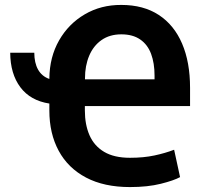

<svg xmlns="http://www.w3.org/2000/svg" viewBox="-20 -740 808 771"><path d="M502 11.2Q397.9 11.2 325.7 -26.9Q253.4 -64.9 215.8 -134.3Q178.2 -203.6 178.2 -296.4V-324.2Q102.1 -335.9 61.8 -389.6Q21.5 -443.4 21 -528.3H117.7Q117.7 -487.8 132.8 -460.7Q147.9 -433.6 178.2 -422.9V-425.3Q179.2 -511.2 217.3 -577.9Q255.4 -644.5 320.6 -682.6Q385.7 -720.7 467.3 -720.2Q556.2 -720.2 617.7 -679.9Q679.2 -639.6 711.2 -564.9Q743.2 -490.2 743.2 -387.2V-314H320.8V-296.4Q320.8 -239.3 339.6 -196.5Q358.4 -153.8 398.4 -130.1Q438.5 -106.4 502 -106.4Q556.6 -106.4 600.1 -115.7Q643.6 -125 679.2 -138.7L703.1 -28.8Q678.2 -15.1 625.7 -2Q573.2 11.2 502 11.2ZM321.3 -421.4H600.6V-436.5Q600.6 -486.3 586.7 -523.7Q572.8 -561 543 -581.5Q513.2 -602.1 467.3 -602.1Q420.4 -602.1 387.7 -579.1Q355 -556.2 338.1 -516.1Q321.3 -476.1 321.3 -425.8Z"/></svg>

Font: Roboto Slab LO
Style: Bold
Weight: 700
Designer: Google
Version: Version 2.000